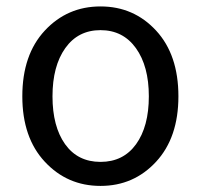

<svg xmlns="http://www.w3.org/2000/svg" viewBox="-20 -577 637 609"><path d="M50.8 -271.5Q50.8 -403.3 122.1 -480Q193.4 -556.6 298.8 -556.6Q404.3 -556.6 475.1 -480Q545.9 -403.3 545.9 -271.5Q545.9 -140.6 475.1 -64Q404.3 12.7 298.8 12.7Q193.4 12.7 122.1 -64Q50.8 -140.6 50.8 -271.5ZM186.5 -119.6Q226.6 -63.5 298.8 -63.5Q371.1 -63.5 411.6 -119.6Q452.1 -175.8 452.1 -271.5Q452.1 -367.2 411.1 -424.3Q370.1 -481.4 298.8 -481.4Q227.5 -481.4 187 -424.3Q146.5 -367.2 146.5 -271.5Q146.5 -175.8 186.5 -119.6Z"/></svg>

Font: Nasu
Style: Regular
Weight: 400
Designer: Ryoko NISHIZUKA (kana &amp; ideographs); Paul D. Hunt (Latin, Greek &amp; Cyrillic); Wenlong ZHANG (bopomofo); Sandoll C
Version: Version 2014.1215